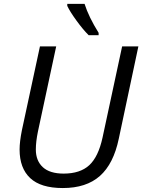

<svg xmlns="http://www.w3.org/2000/svg" viewBox="-20 -951 727 981"><path d="M687 -713.9 586.9 -242.2Q560.1 -113.8 490.5 -52Q420.9 9.8 300.8 9.8Q188.5 9.8 134.3 -41Q80.1 -91.8 80.1 -187Q80.1 -226.6 91.8 -285.2L184.1 -713.9H267.1L173.8 -278.8Q163.1 -227.1 163.1 -187Q163.1 -129.9 198.7 -96.9Q234.4 -64 305.2 -64Q389.2 -64 435.8 -106.7Q482.4 -149.4 503.9 -248L604 -713.9ZM483.9 -771H433.1Q403.3 -800.8 370.4 -846.2Q337.4 -891.6 323.7 -920.9V-931.2H412.1Q433.1 -864.7 483.9 -783.2Z"/></svg>

Font: CAA NEO Sans
Style: Italic
Weight: 400
Italic angle: -12°
Version: Version 1.10